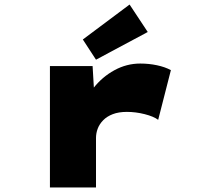

<svg xmlns="http://www.w3.org/2000/svg" viewBox="-20 -826 893 846"><path d="M200 0V-535H388L400 -331L335 -325Q352 -387 391 -437Q430 -487 484 -516.5Q538 -546 598 -546Q636 -546 671.5 -538.5Q707 -531 733 -517L677 -298Q657 -313 617.5 -323Q578 -333 539 -333Q503 -333 477 -323Q451 -313 434.5 -296Q418 -279 410.5 -259Q403 -239 403 -218V0ZM403 -563 345 -652 551 -806 631 -685Z"/></svg>

Font: Lexend Zetta Black
Style: Regular
Weight: 900
Designer: Bonnie Shaver-Troup, Thomas Jockin
Foundry: Lexend
Version: Version 1.007